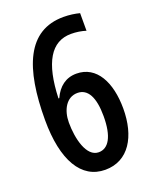

<svg xmlns="http://www.w3.org/2000/svg" viewBox="-138 -803 717 892"><g transform="rotate(-20 220.5 -357.0)"><path d="M42 -303C42 -103 109 10 227 10C343 10 402 -92 402 -229C402 -359 352 -456 252 -456C200 -456 162 -427 139 -376H135C141 -551 193 -638 292 -638C318 -638 343 -634 365 -627V-714C342 -720 315 -724 286 -724C106 -724 42 -559 42 -303ZM226 -77C165 -77 142 -175 142 -254C142 -315 171 -370 226 -370C277 -370 304 -321 304 -227C304 -126 274 -77 226 -77Z"/></g></svg>

Font: Noto Sans Myanmar UI ExtraCondensed Medium
Style: Regular
Weight: 500
Width: 2
Designer: Monotype Design Team
Foundry: Monotype Imaging Inc.
Version: Version 2.103